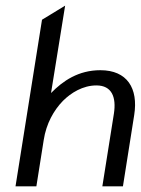

<svg xmlns="http://www.w3.org/2000/svg" viewBox="-20 -661 499 681"><path d="M35 0H109L135 -164C144 -223 171 -270 203 -303C232 -332 274 -358 322 -358C377 -358 393 -316 384 -258L343 0H416L456 -253C471 -348 431 -412 336 -412C258 -412 203 -374 161 -331L211 -641L129 -591Z"/></svg>

Font: Charger Sport
Style: DfObl
Weight: 400
Designer: Jasper
Foundry: Cannot Into Space Fonts
Version: Version 1.1